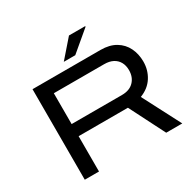

<svg xmlns="http://www.w3.org/2000/svg" viewBox="-185 -1068 1273 1262"><g transform="rotate(-30 451.5 -436.5)"><path d="M108 0V-687H624Q692 -687 738 -659.5Q784 -632 807 -585Q830 -538 830 -480Q830 -416 797 -364Q764 -312 699 -287L848 0H726L590 -268H216V0ZM216 -360H598Q656 -360 688 -393Q720 -426 720 -479Q720 -514 705.5 -540Q691 -566 664 -580Q637 -594 598 -594H216ZM376 -740 492 -873H615V-868L463 -740Z"/></g></svg>

Font: Archivo Expanded
Style: Regular
Weight: 400
Width: 7
Designer: Hector Gatti
Foundry: Omnibus-Type
Version: Version 2.001